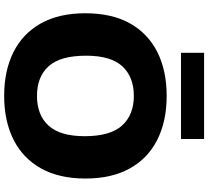

<svg xmlns="http://www.w3.org/2000/svg" viewBox="-58 -906 975 898"><g transform="rotate(90 429.0 -457.5)"><path d="M429 10Q311 10 224.2 -33.5Q137.5 -77 90 -161.5Q42.5 -246 42.5 -370Q42.5 -494 90 -578.5Q137.5 -663 224.2 -706.5Q311 -750 429 -750Q547.5 -750 634.2 -706.2Q721 -662.5 768.2 -577.8Q815.5 -493 815.5 -370Q815.5 -247 768 -162.2Q720.5 -77.5 633.8 -33.8Q547 10 429 10ZM429 -143.5Q519 -143.5 568.2 -197.8Q617.5 -252 617.5 -366.5Q617.5 -486.5 567.5 -541.5Q517.5 -596.5 429 -596.5Q341 -596.5 291 -543Q241 -489.5 241 -373.5Q241 -252.5 290.2 -198Q339.5 -143.5 429 -143.5ZM227.5 -817V-925H630.5V-817Z"/></g></svg>

Font: Encode Sans Semi Expanded ExtraBold
Style: Regular
Weight: 800
Width: 6
Designer: Multiple Designers
Foundry: Impallari Type
Version: Version 3.000; ttfautohint (v1.8.3) -l 8 -r 50 -G 200 -x 14 